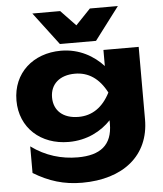

<svg xmlns="http://www.w3.org/2000/svg" viewBox="-64 -871 940 1107"><g transform="rotate(-5 406.5 -317.5)"><path d="M310 -60C417 -60 500 -106 555 -164V-144C555 -20 484 33 354 33C261 33 169 7 86 -54V100C175 154 261 181 367 181C603 181 759 59 759 -152V-571H555V-478C500 -538 417 -588 310 -588C149 -588 30 -483 30 -324C30 -165 149 -60 310 -60ZM660 -816H498L412 -726L326 -816H165L308 -627H517ZM379 -199C289 -199 236 -248 236 -324C236 -401 291 -449 379 -449C456 -449 518 -409 562 -324C519 -240 457 -199 379 -199Z"/></g></svg>

Font: Bounded
Style: Bold
Weight: 700
Designer: Vlad Churkin
Version: Version 3.0